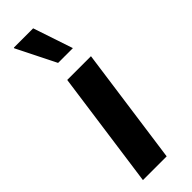

<svg xmlns="http://www.w3.org/2000/svg" viewBox="-257 -775 789 789"><g transform="rotate(-45 138.0 -380.0)"><path d="M30 0 101 -511H239L168 0ZM124 -587 39 -757 40 -760H152L210 -587Z"/></g></svg>

Font: Chivo Medium SemiBold
Style: Italic
Weight: 600
Italic angle: -8.05°
Version: Version 2.002